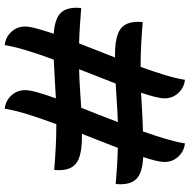

<svg xmlns="http://www.w3.org/2000/svg" viewBox="-15 -752 808 818"><g transform="rotate(90 389.0 -343.0)"><path d="M172 41Q138 37 115.5 12.5Q93 -12 93 -46Q93 -64 101.5 -95.5Q110 -127 124 -168Q64 -172 38.5 -194.5Q13 -217 13 -265Q13 -270 13.5 -275Q14 -280 14 -285Q53 -282 89.5 -279.5Q126 -277 165 -276Q179 -313 194.5 -351.5Q210 -390 225 -429Q220 -429 214 -429Q138 -429 105.5 -451Q73 -473 73 -527Q73 -532 73.5 -537Q74 -542 74 -547Q123 -543 168.5 -540.5Q214 -538 265 -538Q284 -591 299 -639.5Q314 -688 320 -727Q354 -723 376.5 -698.5Q399 -674 399 -640Q399 -624 392.5 -598.5Q386 -573 375 -540Q414 -542 455 -544.5Q496 -547 540 -548Q558 -599 571.5 -644.5Q585 -690 591 -727Q625 -723 647.5 -698.5Q670 -674 670 -640Q670 -625 664.5 -602Q659 -579 649 -549Q712 -546 738.5 -523.5Q765 -501 765 -452Q765 -447 764.5 -442Q764 -437 764 -432Q687 -439 610 -441Q596 -405 581 -366.5Q566 -328 550 -288Q557 -288 563 -288Q640 -288 672.5 -266Q705 -244 705 -190Q705 -185 704.5 -180Q704 -175 704 -170Q654 -174 607.5 -176.5Q561 -179 509 -179Q486 -117 468 -60Q450 -3 443 41Q409 37 386.5 12.5Q364 -12 364 -46Q364 -65 373.5 -99Q383 -133 399 -177Q360 -175 319 -172.5Q278 -170 234 -168Q212 -109 195.5 -55Q179 -1 172 41ZM336 -432Q322 -395 306 -355.5Q290 -316 275 -276Q314 -277 355 -279.5Q396 -282 439 -285Q454 -322 469.5 -361.5Q485 -401 500 -441Q461 -440 420.5 -437Q380 -434 336 -432Z"/></g></svg>

Font: Merienda Medium
Style: Regular
Weight: 500
Designer: Eduardo Rodriguez Tunni
Foundry: Eduardo Rodriguez Tunni
Version: Version 2.001; ttfautohint (v1.8.4.7-5d5b)